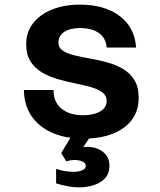

<svg xmlns="http://www.w3.org/2000/svg" viewBox="-20 -586 690 828"><path d="M339 12Q263 12 205 -13.5Q147 -39 115.5 -86Q84 -133 83 -198H211Q210 -147 244.5 -118Q279 -89 338 -89Q384 -89 412 -105.5Q440 -122 440 -150Q440 -174 421 -188Q402 -202 371.5 -210.5Q341 -219 304 -226.5Q267 -234 230 -244.5Q193 -255 162 -273Q131 -291 112 -320.5Q93 -350 93 -396Q93 -447 122 -485Q151 -523 203.5 -544.5Q256 -566 325 -566Q431 -566 496 -517Q561 -468 567 -381H440Q437 -422 406.5 -443.5Q376 -465 326 -465Q282 -465 257 -448.5Q232 -432 232 -403Q232 -380 251 -367.5Q270 -355 300.5 -347.5Q331 -340 368.5 -333.5Q406 -327 442.5 -317Q479 -307 510 -289Q541 -271 559.5 -241Q578 -211 578 -164Q578 -81 513 -34.5Q448 12 339 12ZM320 222Q296 222 270.5 217Q245 212 222 205V142Q238 148 258 151.5Q278 155 297 155Q318 155 334 148.5Q350 142 350 129Q350 117 335.5 110.5Q321 104 302 104Q293 104 283.5 105.5Q274 107 266 110L244 74L305 -27L374 -4L339 49Q344 48 348 47.5Q352 47 356 47Q380 47 402 56Q424 65 438 83Q452 101 452 129Q452 161 434 181.5Q416 202 386 212Q356 222 320 222Z"/></svg>

Font: Azeret Mono SemiBold
Style: Regular
Weight: 600
Designer: Martin Vácha
Foundry: Displaay
Version: Version 1.002